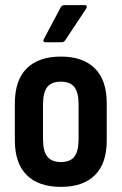

<svg xmlns="http://www.w3.org/2000/svg" viewBox="-20 -722 476 750"><path d="M218 8Q131 8 84.5 -38Q38 -84 38 -174V-318Q38 -409 84.5 -455Q131 -501 218 -501Q304 -501 350.5 -455Q397 -409 397 -318V-174Q397 -84 351 -38Q305 8 218 8ZM218 -89Q254 -89 270.5 -110Q287 -131 287 -179V-313Q287 -361 270.5 -382Q254 -403 218 -403Q181 -403 164.5 -382Q148 -361 148 -313V-179Q148 -131 165 -110Q182 -89 218 -89ZM158 -557Q146 -557 151 -569L217 -693Q222 -702 231 -702H312Q317 -702 318.5 -698Q320 -694 317 -689L235 -565Q230 -557 220 -557Z"/></svg>

Font: Sofia Sans Condensed
Style: Bold
Weight: 700
Designer: Botio Nikoltchev, Ani Petrova
Foundry: lettersoup
Version: Version 4.101; ttfautohint (v1.8.4.7-5d5b)